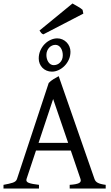

<svg xmlns="http://www.w3.org/2000/svg" viewBox="-20 -1079 635 1099"><path d="M370.1 -261.2 284.2 -512.2 200.7 -261.2ZM186 -217.3 131.8 -54.2Q127 -39.1 145 -32.2Q163.1 -25.4 203.1 -21V0H0V-21Q33.2 -26.9 52.7 -33.2Q72.3 -39.6 77.1 -54.2L258.8 -604Q270 -616.2 286.6 -626.2Q303.2 -636.2 315.9 -643.1L521 -54.2Q523.4 -47.4 527.8 -42Q532.2 -36.6 539.6 -32.7Q546.9 -28.8 558.1 -25.9Q569.3 -22.9 585 -21V0H378.9V-21Q417 -23.4 431.6 -30.8Q446.3 -38.1 440.9 -54.2L385.3 -217.3ZM339.4 -763.2Q339.4 -774.9 336.4 -785.6Q333.5 -796.4 328.1 -804.4Q322.8 -812.5 314.9 -817.4Q307.1 -822.3 297.4 -822.3Q287.1 -822.3 277.8 -818.1Q268.6 -814 261.5 -806.4Q254.4 -798.8 250 -788.1Q245.6 -777.3 245.6 -764.2Q245.6 -752.9 248.5 -742.4Q251.5 -731.9 256.8 -723.9Q262.2 -715.8 270 -710.9Q277.8 -706.1 287.6 -706.1Q297.4 -706.1 306.6 -709.7Q315.9 -713.4 323.2 -720.7Q330.6 -728 335 -738.5Q339.4 -749 339.4 -763.2ZM383.3 -783.2Q383.3 -758.3 373.8 -737.5Q364.3 -716.8 348.9 -701.4Q333.5 -686 314.7 -677.5Q295.9 -668.9 277.3 -668.9Q260.7 -668.9 246.8 -674.8Q232.9 -680.7 222.9 -690.9Q212.9 -701.2 207.3 -714.8Q201.7 -728.5 201.7 -744.1Q201.7 -769 211.2 -790.3Q220.7 -811.5 235.8 -826.9Q251 -842.3 269.8 -850.8Q288.6 -859.4 307.6 -859.4Q323.2 -859.4 337.2 -853.3Q351.1 -847.2 361.3 -836.7Q371.6 -826.2 377.4 -812.3Q383.3 -798.3 383.3 -783.2ZM228 -882.3Q219.7 -885.7 216.1 -890.4Q212.4 -895 206.1 -904.3L395 -1059.1Q399.9 -1056.2 408.2 -1051.5Q416.5 -1046.9 425.3 -1041.7Q434.1 -1036.6 441.4 -1031.7Q448.7 -1026.9 452.6 -1022.9L457 -1001Z"/></svg>

Font: Gentium Plus APac
Style: Regular
Weight: 400
Designer: J. Victor Gaultney, Annie Olsen, Iska Routamaa, Becca Hirsbrunner
Foundry: SIL International
Version: Version 5.000